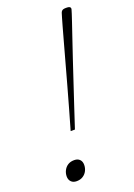

<svg xmlns="http://www.w3.org/2000/svg" viewBox="-136 -743 559 803"><g transform="rotate(-20 143.5 -341.0)"><path d="M286 -675 280.5 -657Q278 -649 269.5 -623.8Q261 -598.5 248.2 -561Q235.5 -523.5 220.2 -478Q205 -432.5 188.8 -383.5Q172.5 -334.5 156.8 -287Q141 -239.5 127.5 -198H108.5Q120.5 -239.5 134 -287Q147.5 -334.5 161 -383.2Q174.5 -432 187 -477.5Q199.5 -523 210 -560.8Q220.5 -598.5 227.5 -623.8Q234.5 -649 237 -657L242.5 -675Q244 -680 247 -683.2Q250 -686.5 254.8 -687.8Q259.5 -689 266.5 -689Q274 -689 278.8 -687.8Q283.5 -686.5 285.5 -683.2Q287.5 -680 286 -675ZM80.5 -79Q96 -79 104.8 -70.2Q113.5 -61.5 113.5 -46.5Q113.5 -32 107.2 -19.8Q101 -7.5 89.2 0Q77.5 7.5 61 7.5Q45.5 7.5 36.8 -1.5Q28 -10.5 28 -25Q28 -39.5 34.5 -52Q41 -64.5 52.5 -71.8Q64 -79 80.5 -79Z"/></g></svg>

Font: Newsreader ExtraLight
Style: Italic
Weight: 250
Italic angle: -17°
Designer: Hugues Gentile
Foundry: Production Type
Version: Version 1.003